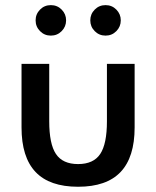

<svg xmlns="http://www.w3.org/2000/svg" viewBox="-20 -715 610 750"><path d="M64.1 -217.3V-465.5H172.3V-241.4Q172.3 -152.7 198.6 -113.4Q225 -74.1 285 -74.1Q345 -74.1 371.4 -113.4Q397.7 -152.7 397.7 -241.4V-465.5H505.9V-217.3Q505.9 -100.9 451.1 -43.2Q396.4 14.5 285 14.5Q173.6 14.5 118.9 -43.2Q64.1 -100.9 64.1 -217.3ZM434.5 -593.4Q417.3 -575.9 392.3 -575.9Q367.3 -575.9 350 -593.4Q332.7 -610.9 332.7 -635.5Q332.7 -660 350 -677.5Q367.3 -695 392.3 -695Q417.3 -695 434.5 -677.5Q451.8 -660 451.8 -635.5Q451.8 -610.9 434.5 -593.4ZM220.9 -593.4Q203.6 -575.9 178.6 -575.9Q153.6 -575.9 136.4 -593.4Q119.1 -610.9 119.1 -635.5Q119.1 -660 136.4 -677.5Q153.6 -695 178.6 -695Q203.6 -695 220.9 -677.5Q238.2 -660 238.2 -635.5Q238.2 -610.9 220.9 -593.4Z"/></svg>

Font: Spartan MB SemBd
Style: Regular
Weight: 600
Designer: Matt Bailey, Mirko Velimirovic
Foundry: Matt Bailey
Version: Version 1.005